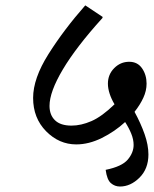

<svg xmlns="http://www.w3.org/2000/svg" viewBox="-20 -637 567 708"><path d="M520.5 -328.6Q520.5 -302.2 508.5 -276.4Q496.6 -250.5 476.1 -224.6Q499 -182.6 513.2 -142.3Q527.3 -102.1 527.3 -67.4Q527.3 -14.6 494.4 18.1Q461.4 50.8 422.4 50.8Q403.3 50.8 388.9 38.3Q374.5 25.9 369.6 -10.7Q429.7 -22.9 451.2 -48.6Q472.7 -74.2 472.7 -102.5Q472.7 -122.6 464.1 -143.8Q455.6 -165 441.4 -187Q403.3 -151.9 355.5 -128.2Q307.6 -104.5 261.2 -104.5Q197.8 -104.5 149.9 -153.1Q102.1 -201.7 102.1 -275.9Q102.1 -347.7 158.7 -437.5Q215.3 -527.3 294.4 -617.2L358.4 -574.7L357.9 -570.8Q260.7 -463.4 211.7 -380.9Q162.6 -298.3 162.6 -246.6Q162.6 -212.9 182.9 -193.4Q203.1 -173.8 243.7 -173.8Q278.8 -173.8 317.1 -190.4Q355.5 -207 402.3 -252.4Q390.6 -272 384.3 -291.5Q377.9 -311 377.9 -328.6Q377.9 -362.3 401.1 -385.7Q424.3 -409.2 456.5 -409.2Q487.3 -409.2 503.9 -385Q520.5 -360.8 520.5 -328.6Z"/></svg>

Font: Sitara
Style: Italic
Weight: 400
Italic angle: -11°
Designer: Neelakash Kshetrimayum
Foundry: Neelakash Kshetrimayum
Version: Version 1.000;PS Version 1.000;PS 1.0;hotconv 1.;hotconv 1.0